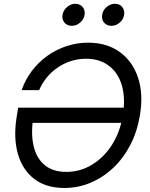

<svg xmlns="http://www.w3.org/2000/svg" viewBox="-20 -959 772 991"><path d="M312 11.2Q216.8 11.2 156 -36.1Q95.2 -83.5 72 -166Q48.8 -248.5 65.9 -355L73.7 -403.3H643.6L630.4 -324.7H119.1L152.3 -356Q138.7 -272.5 152.8 -208.3Q167 -144 209.5 -107.9Q252 -71.8 322.8 -71.8Q393.1 -71.8 453.9 -108.2Q514.6 -144.5 557.1 -210.2Q599.6 -275.9 613.8 -363.3Q628.4 -452.1 609.1 -517.8Q589.8 -583.5 542.2 -619.6Q494.6 -655.8 423.8 -655.8Q383.8 -655.8 346.9 -644Q310.1 -632.3 278.3 -610.8Q246.6 -589.4 221.9 -559.6Q197.3 -529.8 182.1 -493.7H91.8Q110.4 -547.9 144.3 -592.8Q178.2 -637.7 223.9 -670.4Q269.5 -703.1 323.2 -720.9Q377 -738.8 434.6 -738.8Q531.2 -738.8 597.7 -690.9Q664.1 -643.1 692.4 -558.3Q720.7 -473.6 702.1 -363.3Q688.5 -280.8 653.1 -211.9Q617.7 -143.1 565.2 -93.3Q512.7 -43.5 448.2 -16.1Q383.8 11.2 312 11.2ZM554.7 -825.7Q530.8 -825.7 517.1 -842.3Q503.4 -858.9 507.3 -882.3Q510.7 -906.2 530.3 -922.9Q549.8 -939.5 573.2 -939.5Q597.2 -939.5 610.8 -922.9Q624.5 -906.2 620.6 -882.3Q617.2 -858.9 597.7 -842.3Q578.1 -825.7 554.7 -825.7ZM350.1 -825.7Q326.7 -825.7 312.7 -842.3Q298.8 -858.9 302.7 -882.3Q306.6 -906.2 326.2 -922.9Q345.7 -939.5 368.7 -939.5Q392.6 -939.5 406.5 -922.9Q420.4 -906.2 416.5 -882.3Q412.6 -858.9 393.3 -842.3Q374 -825.7 350.1 -825.7Z"/></svg>

Font: Inter 28pt
Style: Italic
Weight: 400
Italic angle: -9.3988°
Designer: Rasmus Andersson
Foundry: rsms
Version: Version 4.001;git-66647c0bb